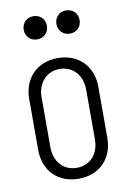

<svg xmlns="http://www.w3.org/2000/svg" viewBox="-82 -756 546 815"><g transform="rotate(-10 191.0 -348.5)"><path d="M120 -605C149 -605 170 -626 170 -655C170 -684 149 -705 120 -705C91 -705 70 -684 70 -655C70 -626 91 -605 120 -605ZM261 -605C290 -605 311 -626 311 -655C311 -684 290 -705 261 -705C232 -705 211 -684 211 -655C211 -626 232 -605 261 -605ZM191 8C281 8 340 -53 340 -142V-362C340 -450 281 -512 191 -512C101 -512 42 -450 42 -362V-142C42 -53 101 8 191 8ZM191 -39C134 -39 95 -82 95 -144V-359C95 -421 134 -465 191 -465C248 -465 287 -421 287 -359V-144C287 -82 248 -39 191 -39Z"/></g></svg>

Font: Barlow Condensed Light
Style: Regular
Weight: 300
Width: 3
Designer: Jeremy Tribby
Foundry: Tribby Type
Version: Version 1.422;hotconv 1.0.109;makeotfexe 2.5.65596